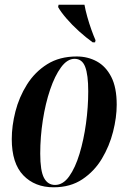

<svg xmlns="http://www.w3.org/2000/svg" viewBox="-20 -786 545 816"><path d="M208 10Q128 10 79 -41Q30 -92 30 -195Q30 -251 45.5 -312Q61 -373 94.5 -426.5Q128 -480 180.5 -513Q233 -546 306 -546Q353 -546 391.5 -525Q430 -504 453 -459Q476 -414 476 -341Q476 -287 460.5 -226Q445 -165 413 -111.5Q381 -58 330 -24Q279 10 208 10ZM214 0Q248 0 274 -36.5Q300 -73 318 -132.5Q336 -192 345.5 -261.5Q355 -331 355 -398Q355 -468 342 -502Q329 -536 297 -536Q266 -536 239.5 -500Q213 -464 193 -405Q173 -346 162 -275Q151 -204 151 -133Q151 -60 167 -30Q183 0 214 0ZM374 -606Q346 -626 316 -653Q286 -680 262 -708Q238 -736 227 -756L229 -766H339Q343 -743 351 -714.5Q359 -686 368.5 -659.5Q378 -633 386 -615L384 -606Z"/></svg>

Font: Noto Serif Display ExtraCondensed
Style: Bold Italic
Weight: 700
Width: 2
Italic angle: -12°
Designer: Monotype Design Team
Foundry: Monotype Imaging Inc.
Version: Version 2.009